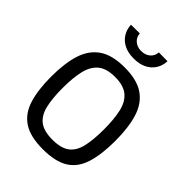

<svg xmlns="http://www.w3.org/2000/svg" viewBox="-258 -1040 1177 1177"><g transform="rotate(45 330.5 -451.5)"><path d="M331 10Q222 10 161.5 -29.5Q101 -69 76.5 -147.5Q52 -226 52 -341Q52 -457 77 -536.5Q102 -616 162.5 -658Q223 -700 331 -700Q438 -700 498.5 -658.5Q559 -617 584 -537Q609 -457 609 -341Q609 -223 584.5 -144.5Q560 -66 499.5 -28Q439 10 331 10ZM331 -73Q405 -73 443.5 -102Q482 -131 496 -190.5Q510 -250 510 -341Q510 -430 496 -491.5Q482 -553 443 -585Q404 -617 331 -617Q257 -617 218.5 -585Q180 -553 165.5 -492Q151 -431 151 -341Q151 -253 165 -193Q179 -133 217.5 -103Q256 -73 331 -73ZM331 -777Q282 -777 247.5 -794.5Q213 -812 194 -842.5Q175 -873 173 -912L249 -913Q251 -881 274 -861.5Q297 -842 331 -842Q366 -842 389 -861.5Q412 -881 414 -913L490 -912Q488 -873 469 -842.5Q450 -812 415.5 -794.5Q381 -777 331 -777Z"/></g></svg>

Font: Cairo Play SemiBold
Style: Regular
Weight: 600
Designer: Mohamed Gaber, Accademia di Belle Arti di Urbino
Foundry: Kief Type Foundry, Accademia di Belle Arti di Urbino
Version: Version 3.130;gftools[0.9.24]